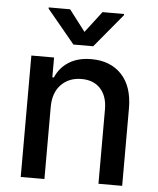

<svg xmlns="http://www.w3.org/2000/svg" viewBox="-54 -813 705 859"><g transform="rotate(5 298.5 -383.5)"><path d="M226.1 -766.6 298.8 -671.4 371.6 -766.6H468.3V-761.2L343.3 -610.8H254.4L129.9 -761.2V-766.6ZM177.7 -323.7V0H71.3V-545.4H173.3V-456.5H180.2Q199.7 -502 240.5 -527.3Q281.2 -552.7 340.8 -552.7Q426.3 -552.7 476.6 -499.5Q526.9 -446.3 526.9 -347.2V0H420.4V-334Q420.4 -393.1 389.6 -426.8Q358.9 -460.4 304.7 -460.4Q248 -460.4 212.9 -424.1Q177.7 -387.7 177.7 -323.7Z"/></g></svg>

Font: Interop Med
Style: Regular
Weight: 500
Designer: Rasmus Andersson, Google, Jang Haemin
Foundry: jhaemin
Version: Version 1.007